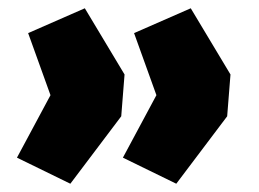

<svg xmlns="http://www.w3.org/2000/svg" viewBox="-20 -497 625 464"><path d="M21 -116 102 -267 48 -417 185 -477 281 -317 273 -216 150 -53ZM277 -116 358 -267 304 -417 441 -477 537 -317 529 -216 406 -53Z"/></svg>

Font: Nunito Sans Heavy Heavy
Style: Italic
Weight: 400
Italic angle: -4.541°
Designer: Vernon Adams
Foundry: Vernon Adams
Version: Version 2.002